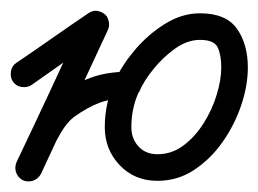

<svg xmlns="http://www.w3.org/2000/svg" viewBox="-26 -310 486 361"><path d="M-2 -157Q-7 -165 -5.5 -175.5Q-4 -186 5 -192Q39 -215 72.5 -238.5Q106 -262 140 -285Q140 -285 140 -285Q140 -285 140 -285Q148 -291 158.5 -289Q169 -287 175 -279Q180 -270 178.5 -260Q177 -250 168 -244Q134 -221 100.5 -197.5Q67 -174 33 -150Q25 -145 14.5 -146.5Q4 -148 -2 -157ZM165 -287Q174 -283 177.5 -273Q181 -263 177 -254Q114 -119 51 17Q51 17 51 17Q51 17 51 17Q46 26 36.5 29.5Q27 33 17 29Q8 24 4.5 14.5Q1 5 5 -5Q37 -72 68.5 -139.5Q100 -207 131 -275Q136 -284 145.5 -288Q155 -292 165 -287ZM16 28Q7 23 4 13.5Q1 4 6 -6Q16 -25 27 -49.5Q38 -74 52 -96Q66 -118 83 -130Q115 -153 145 -164Q175 -175 213 -175Q213 -175 213 -175Q213 -175 213 -175Q223 -175 230.5 -167.5Q238 -160 238 -150Q238 -140 230.5 -132.5Q223 -125 213 -125Q183 -125 160.5 -116.5Q138 -108 113 -90Q100 -80 88.5 -60.5Q77 -41 67.5 -19.5Q58 2 50 18Q45 27 35.5 30Q26 33 16 28ZM270 -20Q297 -20 319 -36.5Q341 -53 357 -78.5Q373 -104 381.5 -132Q390 -160 390 -183Q390 -206 383.5 -220.5Q377 -235 350 -235Q326 -235 303 -218.5Q280 -202 262 -179.5Q244 -157 236 -138Q236 -138 236 -137Q235 -137 235 -137Q221 -107 221 -71Q221 -49 234.5 -34.5Q248 -20 270 -20ZM191 -159Q191 -159 190 -159Q190 -158 190 -158Q203 -187 227.5 -216Q252 -245 284 -265Q316 -285 350 -285Q399 -285 419.5 -256Q440 -227 440 -183Q440 -149 427.5 -112Q415 -75 392.5 -43Q370 -11 339 9.5Q308 30 270 30Q227 30 199 0.5Q171 -29 171 -71Q171 -118 191 -159Z"/></svg>

Font: FRB American Cursive Semibold
Style: Italic
Weight: 600
Italic angle: -25°
Version: Version 2.0;Modular Font Editor K font №1